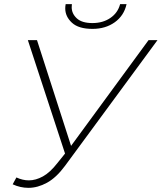

<svg xmlns="http://www.w3.org/2000/svg" viewBox="-20 -893 778 924"><path d="M59 -39Q89 -25 119 -25Q152 -25 186.5 -44Q221 -63 256 -108L293 -154L114 -700H158L322 -191L695 -700H738L293 -95Q251 -38 206 -13.5Q161 11 117 11Q78 11 41 -6ZM425 -754Q358 -754 326 -783.8Q294 -813.5 294 -852.5Q294 -862.5 296 -873H326Q325 -865.5 325 -858.5Q325 -827.5 349.5 -804.8Q374 -782 425 -782Q475 -782 511 -806.5Q547 -831 558 -873H589Q577 -818 532.5 -786Q488 -754 425 -754Z"/></svg>

Font: Argentum Sans ExtraLight
Style: Italic
Weight: 200
Italic angle: -11°
Designer: Julieta Ulanovsky (font), Cristiano Sobral (main changes and remaster)
Foundry: Julieta Ulanovsky (font), Cristiano Sobral (main changes and remaster)
Version: Version 2.007;June 15, 2022;FontCreator 14.0.0.2814 64-bit; 